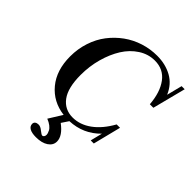

<svg xmlns="http://www.w3.org/2000/svg" viewBox="-244 -833 1223 1223"><g transform="rotate(45 368.0 -221.0)"><path d="M281.7 235.4Q244.6 235.4 224.9 224.1Q205.1 212.9 205.1 191.4Q205.1 179.7 213.9 172.9Q222.7 166 237.8 166Q255.4 166 275.4 183.1Q296.4 199.7 303.2 199.7Q309.6 199.7 314.7 193.4Q319.8 187 319.8 176.3Q319.8 170.9 317.9 164.1Q315.9 157.2 310.1 145.5Q304.2 133.8 288.6 121.6Q272.9 109.4 250 100.6L306.6 9.8Q201.2 -3.4 136.7 -81.1Q72.3 -158.7 72.3 -283.2Q72.3 -351.6 92.8 -413.6Q113.3 -475.6 149.9 -523.2Q186.5 -570.8 235.1 -606Q283.7 -641.1 342 -659.7Q400.4 -678.2 461.9 -678.2Q537.1 -678.2 595.5 -646Q653.8 -613.8 682.1 -546.9L708.5 -650.9H736.3L678.7 -426.3H647Q639.2 -527.3 595 -586.7Q550.8 -646 473.1 -646Q414.6 -646 363.5 -613Q312.5 -580.1 277.8 -524.9Q243.2 -469.7 223.1 -397.5Q203.1 -325.2 203.1 -247.1Q203.1 -131.3 244.9 -75Q286.6 -18.6 358.9 -18.6Q424.3 -18.6 483.6 -61.5Q543 -104.5 588.4 -186H618.7L571.3 2.9H543.5L563.5 -77.6Q480.5 7.3 360.8 12.2L329.6 59.1Q397 109.4 397 159.7Q397 193.4 365.7 214.4Q334.5 235.4 281.7 235.4Z"/></g></svg>

Font: Elstob 14pt SemiBold
Style: Italic
Weight: 600
Italic angle: -20°
Designer: Peter S. Baker
Version: Version 1.015